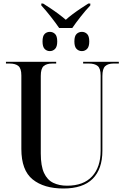

<svg xmlns="http://www.w3.org/2000/svg" viewBox="-20 -1067 713 1097"><path d="M318 -907Q299 -935 270 -972Q241 -1009 216 -1036V-1047H226Q242 -1037 267 -1020.5Q292 -1004 316 -986Q340 -968 356 -954Q371 -968 395 -986Q419 -1004 444 -1020.5Q469 -1037 485 -1047H496V-1036Q470 -1009 441 -972Q412 -935 393 -907ZM265 -775Q247 -775 235 -787.5Q223 -800 223 -830Q223 -861 235 -873Q247 -885 265 -885Q282 -885 294.5 -873Q307 -861 307 -830Q307 -800 294.5 -787.5Q282 -775 265 -775ZM448 -775Q430 -775 417.5 -787.5Q405 -800 405 -830Q405 -861 417.5 -873Q430 -885 448 -885Q465 -885 477.5 -873Q490 -861 490 -830Q490 -800 477.5 -787.5Q465 -775 448 -775ZM342 10Q231 10 166.5 -42Q102 -94 102 -216V-636Q102 -676 85 -690Q68 -704 35 -704H14V-714H301V-704H279Q246 -704 229.5 -689.5Q213 -675 213 -633V-190Q213 -119 231.5 -79Q250 -39 284 -22.5Q318 -6 363 -6Q457 -6 506 -59Q555 -112 555 -206V-636Q555 -676 538 -690Q521 -704 488 -704H455V-714H659V-704H629Q597 -704 581 -689Q565 -674 565 -632V-206Q565 -101 509.5 -45.5Q454 10 342 10Z"/></svg>

Font: Noto Serif Display SemiCondensed Medium
Style: Regular
Weight: 500
Width: 4
Designer: Monotype Design Team
Foundry: Monotype Imaging Inc.
Version: Version 2.009